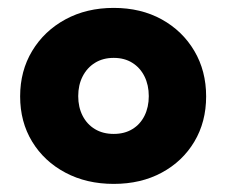

<svg xmlns="http://www.w3.org/2000/svg" viewBox="-20 -442 556 474"><path d="M260.7 12Q193.6 12 141.4 -15.8Q89.1 -43.5 59.4 -92.3Q29.7 -141.1 29.7 -204Q29.7 -266.9 59.4 -316.2Q89.1 -365.6 141.4 -394.1Q193.6 -422.5 260.7 -422.5Q327.9 -422.5 379.3 -394.1Q430.7 -365.6 459.8 -316.2Q488.9 -266.9 488.9 -204Q488.9 -141.1 459.8 -92.3Q430.7 -43.5 379.3 -15.8Q327.9 12 260.7 12ZM260.7 -111.4Q287.4 -111.4 306.7 -123.2Q326.1 -134.9 336.7 -156.1Q347.3 -177.4 347.3 -204.7Q347.3 -232.1 336.7 -253.4Q326.1 -274.8 306.7 -286.9Q287.4 -299.1 260.7 -299.1Q234.1 -299.1 214.5 -286.9Q194.9 -274.8 184 -253.4Q173.1 -232.1 173.1 -204.7Q173.1 -177.4 184 -156.1Q194.9 -134.9 214.5 -123.2Q234.1 -111.4 260.7 -111.4Z"/></svg>

Font: League Spartan Extralight
Style: Regular
Weight: 200
Foundry: The League of Moveable Type
Version: Version 2.300; ttfautohint (v1.8.3)